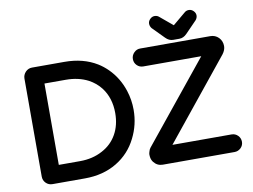

<svg xmlns="http://www.w3.org/2000/svg" viewBox="-90 -1001 1505 1144"><g transform="rotate(-10 663.0 -428.5)"><path d="M937.5 -859.4 1013.7 -795.9Q1013.7 -794.9 1014.6 -794.9L1091.8 -859.4Q1102.5 -869.1 1118.2 -869.1Q1133.8 -869.1 1146 -856.9Q1158.2 -844.7 1158.2 -829.6Q1158.2 -814.5 1147.5 -801.8L1079.1 -731.4Q1058.6 -710 1033.2 -710H996.1Q970.7 -710 950.2 -731.4L880.9 -801.8Q871.1 -814.5 871.1 -829.6Q871.1 -844.7 883.3 -856.9Q895.5 -869.1 911.1 -869.1Q926.8 -869.1 937.5 -859.4ZM83 -43.9V-636.7Q83 -659.2 99.6 -676.8Q116.2 -693.4 138.7 -693.4H335Q448.2 -693.4 531.2 -642.6Q561.5 -624 588.9 -596.7Q646.5 -539.1 672.9 -458Q691.4 -401.4 691.4 -340.8Q691.4 -251 651.4 -171.9Q609.4 -86.9 528.3 -38.1Q445.3 11.7 335 11.7H138.7Q115.2 11.7 99.1 -4.4Q83 -20.5 83 -43.9ZM738.3 -47.9Q737.3 -51.8 737.3 -60.5Q737.3 -69.3 741.2 -80.1Q744.1 -91.8 751 -100.6L1143.6 -585H793Q770.5 -585 754.9 -600.6Q739.3 -616.2 739.3 -638.7Q739.3 -661.1 755.9 -677.7Q771.5 -693.4 793 -693.4H1216.8Q1247.1 -693.4 1267.6 -672.9Q1288.1 -651.4 1288.1 -621.1Q1288.1 -597.7 1270.5 -574.2L882.8 -94.7H1240.2Q1262.7 -94.7 1278.3 -79.1Q1293.9 -63.5 1293.9 -41Q1293.9 -19.5 1278.3 -3.9Q1261.7 11.7 1240.2 11.7H805.7Q772.5 11.7 751 -15.6Q740.2 -30.3 738.3 -47.9ZM580.1 -340.8Q580.1 -431.6 532.2 -495.1Q502.9 -533.2 459 -556.6Q400.4 -586.9 324.2 -586.9H196.3H195.3Q195.3 -586.9 195.3 -585.9V-95.7Q195.3 -94.7 195.8 -94.7Q196.3 -94.7 196.3 -94.7H324.2Q400.4 -94.7 460 -127Q517.6 -157.2 548.8 -212.4Q580.1 -267.6 580.1 -340.8ZM194.3 -94.7ZM195.3 -587.9Z"/></g></svg>

Font: FakePearl
Style: SemiBold
Weight: 400
Version: Version 1.2